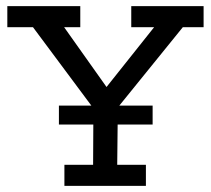

<svg xmlns="http://www.w3.org/2000/svg" viewBox="-20 -609 691 629"><path d="M4 -589H243V-520H190L329 -324L485 -520H410V-589H647V-520H579L366 -257L364 -69H458V0H191V-69H285L286 -254L88 -520H4ZM173 -263H480V-201H173Z"/></svg>

Font: Podkova
Style: Regular
Weight: 400
Designer: Ilya Yudin
Foundry: Cyreal (www.cyreal.org)
Version: Version 2.103